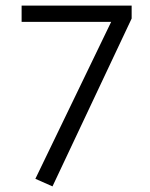

<svg xmlns="http://www.w3.org/2000/svg" viewBox="-20 -650 535 684"><path d="M449 -630V-584L167 14L106 -13L376 -572H57V-630Z"/></svg>

Font: Ek Mukta Light
Style: Regular
Weight: 300
Designer: Girish Dalvi and Yashodeep Gholap
Foundry: Ek Type
Version: Version 2.538;PS 1.002;hotconv 16.6.51;makeotf.lib2.5.65220;